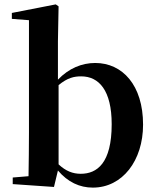

<svg xmlns="http://www.w3.org/2000/svg" viewBox="-20 -839 712 875"><path d="M403 16C538 16 632 -107 632 -271C632 -451 538 -552 414 -552C353 -552 294 -528 244 -476V-651L247 -810L234 -819L34 -780V-753L112 -747V-235C112 -179 111 -94 110 -36L38 -30V0L226 13L244 -62C289 -9 343 16 403 16ZM247 -451C288 -485 318 -491 350 -491C431 -491 489 -427 489 -273C489 -95 422 -47 348 -47C312 -47 280 -59 247 -90Z"/></svg>

Font: Noto Serif CJK KR
Style: Bold
Weight: 700
Designer: Ryoko NISHIZUKA 西塚涼子 (kana & ideographs); Frank Grießhammer (Latin, Greek & Cyrillic); Wenlong ZHANG 张文龙 (bopomofo); San
Foundry: Adobe
Version: Version 2.001;hotconv 1.1.0;makeotfexe 2.6.0